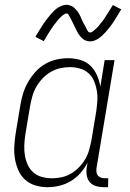

<svg xmlns="http://www.w3.org/2000/svg" viewBox="-20 -770 540 798"><path d="M177 8Q151 8 126.5 0.5Q102 -7 84 -23.5Q66 -40 56 -63Q46 -86 42 -111Q38 -136 39.5 -162.5Q41 -189 45 -215L65 -335Q69 -359 76.5 -383Q84 -407 97 -429.5Q110 -452 127.5 -471.5Q145 -491 167.5 -504Q190 -517 214.5 -522.5Q239 -528 263 -528Q289 -528 313.5 -521Q338 -514 355.5 -497Q373 -480 383 -457.5Q393 -435 397 -410L415 -520H456L381 -71Q380 -63 381 -54.5Q382 -46 387 -40Q392 -34 400.5 -31.5Q409 -29 417 -29H430L429 8H410Q394 8 379 3.5Q364 -1 354 -12Q344 -23 341 -39Q338 -55 340 -71L344 -94Q332 -71 314.5 -51Q297 -31 274.5 -17.5Q252 -4 227 2Q202 8 177 8ZM197 -29Q217 -29 237 -33.5Q257 -38 275 -48.5Q293 -59 308.5 -75Q324 -91 334.5 -109Q345 -127 350.5 -147Q356 -167 360 -187L380 -307Q383 -329 384.5 -350.5Q386 -372 382.5 -393Q379 -414 371 -433Q363 -452 348 -465.5Q333 -479 312.5 -485Q292 -491 270 -491Q250 -491 230 -486.5Q210 -482 191 -471Q172 -460 156.5 -443.5Q141 -427 130.5 -408.5Q120 -390 114.5 -370Q109 -350 105 -329L85 -209Q82 -188 81 -166.5Q80 -145 83.5 -124Q87 -103 95.5 -84.5Q104 -66 119 -53Q134 -40 154.5 -34.5Q175 -29 197 -29ZM355 -598Q349 -598 343 -599.5Q337 -601 332 -603.5Q327 -606 322.5 -610Q318 -614 314.5 -618Q311 -622 307.5 -627Q304 -632 301.5 -637Q299 -642 296.5 -647Q294 -652 291.5 -657Q289 -662 286.5 -667.5Q284 -673 281 -678.5Q278 -684 275.5 -689.5Q273 -695 270.5 -699Q268 -703 265 -708.5Q262 -714 256 -714Q252 -714 248 -711.5Q244 -709 241 -706.5Q238 -704 234 -700.5Q230 -697 225.5 -692Q221 -687 220 -686Q219 -685 217 -682Q215 -679 212.5 -676Q210 -673 207.5 -670Q205 -667 202.5 -663.5Q200 -660 197.5 -656Q195 -652 192 -648Q189 -644 186.5 -639.5Q184 -635 180.5 -630Q177 -625 174.5 -620Q172 -615 168.5 -610Q165 -605 162 -599L127 -617Q134 -629 140 -638.5Q146 -648 151.5 -657Q157 -666 162.5 -674Q168 -682 173.5 -689Q179 -696 184 -702Q189 -708 193.5 -713.5Q198 -719 206 -726.5Q214 -734 221.5 -738.5Q229 -743 238 -746.5Q247 -750 256 -750Q262 -750 267.5 -748.5Q273 -747 278.5 -744.5Q284 -742 288 -738Q292 -734 296 -730Q300 -726 303 -721.5Q306 -717 309 -712Q312 -707 314.5 -701.5Q317 -696 319 -691Q321 -686 323.5 -680.5Q326 -675 329.5 -669.5Q333 -664 335.5 -659Q338 -654 340 -649.5Q342 -645 345.5 -640Q349 -635 355 -635Q359 -635 363 -637.5Q367 -640 369.5 -642.5Q372 -645 376.5 -648.5Q381 -652 385 -656.5Q389 -661 390.5 -662.5Q392 -664 393.5 -666.5Q395 -669 397.5 -672Q400 -675 403 -678.5Q406 -682 408.5 -685.5Q411 -689 413.5 -692.5Q416 -696 418.5 -700.5Q421 -705 424 -709Q427 -713 430 -718Q433 -723 436 -728Q439 -733 442.5 -738.5Q446 -744 449 -749L484 -731Q477 -720 471 -710Q465 -700 459.5 -691Q454 -682 448.5 -674Q443 -666 437.5 -659Q432 -652 427 -646Q422 -640 417.5 -635Q413 -630 405 -622.5Q397 -615 389.5 -610Q382 -605 373 -601.5Q364 -598 355 -598Z"/></svg>

Font: Iosevka Curly Slab Extralight
Style: Italic
Weight: 200
Italic angle: -9°
Monospace: yes
Designer: Belleve Invis
Foundry: Belleve Invis
Version: Version 22.1.2; ttfautohint (v1.8.4)